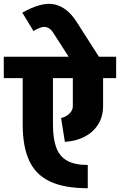

<svg xmlns="http://www.w3.org/2000/svg" viewBox="-45 -960 634 1015"><path d="M419 35Q294 35 218.5 -1Q143 -37 109 -111.5Q75 -186 75 -301H235Q235 -228 252 -181Q269 -134 309 -111Q349 -88 419 -88ZM75 -301V-604H235V-301ZM340 -400V-605H500V-400ZM-25 -547V-660H569V-547ZM500 -400Q500 -345 474.5 -303.5Q449 -262 404 -238Q359 -214 298 -210L278 -336Q295 -340 309 -349Q323 -358 331.5 -371Q340 -384 340 -400ZM318 -660 237 -786 359 -846 478 -660ZM237 -786Q221 -812 198 -817Q175 -822 132 -796L73 -893Q175 -951 242 -937Q309 -923 359 -846Z"/></svg>

Font: Akshar Light
Style: Regular
Weight: 300
Designer: Tall Chai
Foundry: Tall Chai
Version: Version 1.100